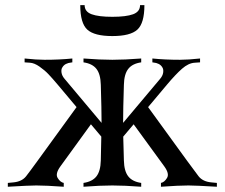

<svg xmlns="http://www.w3.org/2000/svg" viewBox="-20 -711 855 731"><path d="M517.6 -488.3V-473.6Q483.9 -468.8 468.3 -448.7Q452.6 -428.7 451.7 -388.2Q448.7 -294.4 448.7 -244.1V-243.2L589.4 -410.6Q599.6 -422.4 601.3 -435.1Q603 -447.8 597.7 -455.1Q588.4 -470.7 563.5 -473.1L560.1 -473.6V-488.3Q608.9 -483.4 665.5 -483.4Q696.3 -483.4 741.7 -488.3V-473.6L721.2 -472.2Q697.3 -470.7 672.9 -449.2Q648.4 -427.7 615.7 -388.7L543.9 -303.2L691.4 -100.1Q722.7 -57.1 736.3 -39.6Q752.4 -19.5 784.7 -16.6L805.7 -14.6V0Q724.1 -4.9 697.3 -4.9Q660.6 -4.9 592.8 0V-14.6Q606 -17.1 615.7 -33.2Q626 -49.3 605.5 -77.6L488.8 -237.8L449.2 -190.9Q449.7 -171.9 451.7 -100.1Q452.6 -59.6 468.3 -39.6Q483.9 -19.5 517.6 -14.6V0Q454.1 -4.9 407.7 -4.9Q361.3 -4.9 297.9 0V-14.6Q331.5 -19.5 347.2 -39.6Q362.8 -59.6 363.8 -100.1Q365.2 -153.8 365.7 -190.9L326.2 -237.8L210 -77.6Q189.5 -49.3 199.7 -33.2Q209.5 -17.1 222.7 -14.6V0Q154.8 -4.9 118.2 -4.9Q91.3 -4.9 9.8 0V-14.6L30.8 -16.6Q63 -19.5 79.1 -39.6Q92.8 -57.1 124 -100.1L271.5 -303.2L199.7 -388.7Q178.2 -414.1 164.3 -428.7Q150.4 -443.4 130.6 -457.3Q110.8 -471.2 94.2 -472.2L73.7 -473.6V-488.3Q119.1 -483.4 149.9 -483.4Q206.5 -483.4 255.4 -488.3V-473.6L252 -473.1Q227.1 -470.7 217.8 -455.1Q212.4 -447.8 214.1 -435.1Q215.8 -422.4 226.1 -410.6L366.7 -243.2V-244.1Q366.7 -294.4 363.8 -388.2Q362.8 -428.7 347.2 -448.7Q331.5 -468.8 297.9 -473.6V-488.3Q361.3 -483.4 407.7 -483.4Q454.1 -483.4 517.6 -488.3ZM513.2 -691.4H529.8Q529.8 -622.6 502.9 -598.1Q476.1 -573.7 407.7 -573.7Q339.4 -573.7 312.5 -598.1Q285.6 -622.6 285.6 -691.4H302.2Q302.2 -666.5 328.9 -656.7Q355.5 -647 407.7 -647Q460 -647 486.6 -656.7Q513.2 -666.5 513.2 -691.4Z"/></svg>

Font: Flanker
Style: Regular
Weight: 400
Designer: Flanker
Foundry: Flanker
Version: Version 2.027